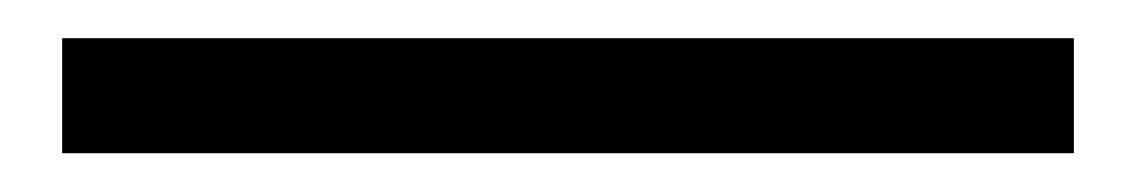

<svg xmlns="http://www.w3.org/2000/svg" viewBox="-20 59 599 101"><path d="M12.7 139.6V79.1H544.9V139.6Z"/></svg>

Font: GenYoGothic TW TTF Regular
Style: Regular
Weight: 400
Version: Version 1.300